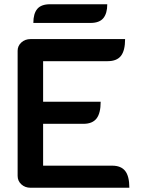

<svg xmlns="http://www.w3.org/2000/svg" viewBox="-20 -884 669 904"><path d="M63 -645Q63 -668 80.5 -684Q98 -700 124 -700H569Q569 -646 549.5 -621Q530 -596 487 -596H183V-405H454Q454 -351 434.5 -326Q415 -301 373 -301H183V-104H508Q550 -104 569.5 -79Q589 -54 589 0H124Q98 0 80.5 -16Q63 -32 63 -56ZM216 -864H485Q485 -821 466.5 -798.5Q448 -776 406 -776H137Q137 -820 155.5 -842Q174 -864 216 -864Z"/></svg>

Font: K2D SemiBold
Style: Regular
Weight: 600
Designer: Katatrad Aksorn Co.,Ltd.
Foundry: Cadson Demak Co.,Ltd.
Version: Version 1.000; ttfautohint (v1.6)